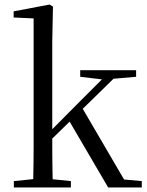

<svg xmlns="http://www.w3.org/2000/svg" viewBox="-20 -825 647 845"><path d="M41 0V-28L150 -39H183L292 -28V0ZM125 0Q126 -20 126.5 -48.5Q127 -77 127.5 -108.5Q128 -140 128 -171.5Q128 -203 128 -229V-744L40 -748V-775L198 -805L213 -796L210 -641V-231Q210 -205 210 -173Q210 -141 210.5 -109Q211 -77 211.5 -48.5Q212 -20 213 0ZM169 -175V-219H173L320 -367L469 -516H518ZM456 0 281 -299 339 -355 526 -35 604 -28V0ZM333 -487V-516H579V-487L462 -477L443 -474Z"/></svg>

Font: Noto Serif KR ExtraLight
Style: Regular
Weight: 400
Version: Version 2.002-H1;hotconv 1.1.0;makeotfexe 2.6.0